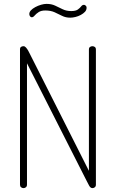

<svg xmlns="http://www.w3.org/2000/svg" viewBox="-20 -969 597 989"><path d="M101 0Q94 0 88.5 -4.5Q83 -9 83 -18V-714Q83 -724 88.5 -727.5Q94 -731 101 -731Q108 -731 114 -724Q120 -717 125 -708.5Q130 -700 132 -695L438 -89V-714Q438 -723 443.5 -727Q449 -731 456 -731Q463 -731 468.5 -727Q474 -723 474 -714V-18Q474 -9 468.5 -4.5Q463 0 456 0Q446 0 439 -13Q432 -26 427 -36L119 -643V-18Q119 -9 113.5 -4.5Q108 0 101 0ZM342 -878Q318 -878 299.5 -887.5Q281 -897 261 -906Q241 -915 213 -915Q192 -915 179 -906.5Q166 -898 158.5 -889Q151 -880 144 -880Q141 -880 138 -882Q135 -884 133 -888Q131 -892 131 -897Q131 -907 139.5 -916Q148 -925 162 -932.5Q176 -940 191.5 -944.5Q207 -949 220 -949Q245 -949 264 -940Q283 -931 302.5 -921.5Q322 -912 347 -912Q370 -912 381 -920Q392 -928 398 -936Q404 -944 412 -944Q416 -944 419 -942Q422 -940 424 -937Q426 -934 426 -929Q426 -917 417.5 -908Q409 -899 396 -892Q383 -885 368.5 -881.5Q354 -878 342 -878Z"/></svg>

Font: Dosis ExtraLight
Style: Regular
Weight: 250
Designer: EdgarTolentino, PabloImpallari, IginoMarini
Foundry: EdgarTolentino, PabloImpallari, IginoMarini
Version: Version 3.001; ttfautohint (v1.8.2)